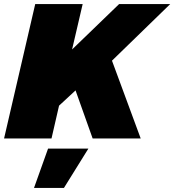

<svg xmlns="http://www.w3.org/2000/svg" viewBox="-28 -680 856 943"><path d="M-8 0 145 -660H378L326 -437L557 -660H808L522 -382L663 0H427L343 -236L262 -161L225 0ZM406 50 286 243H139L208 50Z"/></svg>

Font: Work Sans Black
Style: Italic
Weight: 900
Italic angle: -13°
Designer: Wei Huang
Foundry: Wei Huang
Version: Version 2.009; ttfautohint (v1.8.3)